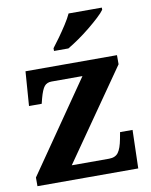

<svg xmlns="http://www.w3.org/2000/svg" viewBox="-86 -829 700 893"><g transform="rotate(-10 264.5 -383.0)"><path d="M18 0V-41L313 -468H167Q145 -468 133 -453.5Q121 -439 110 -398L104 -374H44L56 -536H488V-493L192 -68H368Q398 -68 412 -87Q426 -106 434 -149L440 -181H499L494 0ZM203 -619Q218 -638 236.5 -664Q255 -690 272.5 -717Q290 -744 300 -766H457V-756Q448 -743 426.5 -723Q405 -703 378 -681Q351 -659 323 -639.5Q295 -620 271 -606H203Z"/></g></svg>

Font: Noto Naskh Arabic
Style: Bold
Weight: 700
Designer: Monotype Design Team, David Williams, Mohamad Dakak and Nizar Qandah
Foundry: Monotype Imaging Inc.
Version: Version 2.016